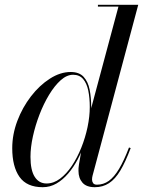

<svg xmlns="http://www.w3.org/2000/svg" viewBox="-20 -770 596 800"><path d="M375 10Q340 10 323.5 -9Q307 -28 307 -58Q307 -62 307.2 -69.5Q307.5 -77 309 -85L321 -154L348.5 -237.5L354 -297L473.5 -742.5H388V-750H556L365.5 -37.5Q363.5 -30 363.5 -21.5Q363.5 -13.5 368 -7Q372.5 -0.5 384 -0.5Q411 -0.5 433.2 -16.2Q455.5 -32 476 -66.2Q496.5 -100.5 517.5 -155.5L524.5 -153Q503 -95.5 481.5 -59.5Q460 -23.5 434.2 -6.8Q408.5 10 375 10ZM158 10Q91.5 10 61.2 -33Q31 -76 31 -152.5Q31 -210 52.2 -266.2Q73.5 -322.5 109 -368.5Q144.5 -414.5 187.8 -442.2Q231 -470 274.5 -470Q310 -470 328.5 -449.8Q347 -429.5 353.5 -396.5Q360 -363.5 360 -324.5Q360 -291 353.5 -253.2Q347 -215.5 334.5 -178Q322 -140.5 304.2 -106.8Q286.5 -73 264 -46.8Q241.5 -20.5 215 -5.2Q188.5 10 158 10ZM174 -5.5Q203.5 -5.5 230.2 -25.5Q257 -45.5 279.5 -79.2Q302 -113 318.8 -154.8Q335.5 -196.5 344.8 -240.5Q354 -284.5 354 -324Q354 -362 347.8 -392.5Q341.5 -423 326.2 -440.8Q311 -458.5 284.5 -458.5Q258.5 -458.5 233 -435.8Q207.5 -413 184.8 -375.5Q162 -338 144.5 -292.5Q127 -247 117 -201.2Q107 -155.5 107 -116.5Q107 -60.5 124.8 -33Q142.5 -5.5 174 -5.5Z"/></svg>

Font: Bodoni Moda 28pt
Style: Italic
Weight: 400
Italic angle: -13°
Designer: Owen Earl
Foundry: indestructible type
Version: Version 2.004